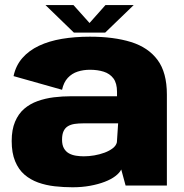

<svg xmlns="http://www.w3.org/2000/svg" viewBox="-20 -746 740 772"><path d="M271.5 7Q309.5 7 342.2 1Q375 -5 401 -15Q427 -25 444 -38Q461 -51 467.5 -64.5L485 0H651V-366Q651 -454.5 613.5 -505Q576 -555.5 506.8 -577Q437.5 -598.5 341.5 -598.5Q281 -598.5 229 -589.8Q177 -581 136.8 -562Q96.5 -543 70 -512.8Q43.5 -482.5 34.5 -440L229.5 -385Q236 -415 252.5 -432.8Q269 -450.5 292 -458Q315 -465.5 342 -465.5Q372 -465.5 396.8 -457.8Q421.5 -450 436 -430.8Q450.5 -411.5 450.5 -376.5V-359H266.5Q231 -359 196.5 -354.8Q162 -350.5 131.2 -339.5Q100.5 -328.5 77.2 -308.5Q54 -288.5 40.5 -256.5Q27 -224.5 27 -179Q27 -131 40.8 -97.8Q54.5 -64.5 78.2 -44Q102 -23.5 133.2 -12.2Q164.5 -1 200 3Q235.5 7 271.5 7ZM317 -117.5Q301 -117.5 285.2 -120Q269.5 -122.5 257 -129.5Q244.5 -136.5 237 -149.8Q229.5 -163 229.5 -184.5Q229.5 -206 235.8 -219Q242 -232 253.5 -238.8Q265 -245.5 280.5 -247.8Q296 -250 313.5 -250H455L450 -174Q447 -160.5 433.5 -150Q420 -139.5 400.5 -132.2Q381 -125 359.2 -121.2Q337.5 -117.5 317 -117.5ZM277 -615H403L517.5 -725.5H404L340 -653.5L275.5 -725.5H163Z"/></svg>

Font: Anybody UltraCondensed Thin ExtraBold
Style: Regular
Weight: 800
Version: Version 1.111